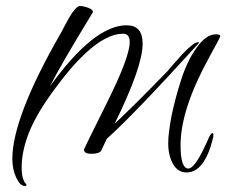

<svg xmlns="http://www.w3.org/2000/svg" viewBox="-20 -531 752 638"><path d="M62 87Q47 87 34 59.5Q21 32 21 -3Q21 -142 185 -426Q189 -434 195.5 -446.5Q202 -459 212 -476Q220 -490 229.5 -500.5Q239 -511 245 -511Q258 -511 273.5 -505Q289 -499 289 -491Q178 -309 146 -244Q292 -447 401 -447Q454 -447 454 -386Q454 -309 361 -120Q387 -144 431.5 -188Q476 -232 538 -296Q543 -303 557 -318.5Q571 -334 585 -350Q624 -391 638 -391Q641 -391 641 -388Q416 -141 335 -70L316 -30Q309 -20 284 -20Q259 -20 259 -34Q258 -34 334 -187Q411 -341 411 -391Q411 -419 389 -419Q334 -419 264 -354Q230 -322 197 -281Q164 -240 132 -193Q91 -132 71.5 -77.5Q52 -23 52 25Q52 48 56 60.5Q60 73 62 75Q74 87 62 87ZM600 42Q571 42 555 14Q539 -14 539 -55Q539 -74 542 -96.5Q545 -119 550 -146Q556 -175 564 -205Q572 -235 582 -266Q602 -329 633 -372Q665 -417 697 -417Q712 -417 712 -411Q712 -407 676 -342Q580 -168 580 -49Q580 29 606 29Q630 29 675 -76Q682 -89 686 -89Q689 -89 689 -82.5Q689 -76 688 -73Q660 42 600 42Z"/></svg>

Font: Qwigley
Style: Regular
Weight: 400
Designer: Robert E. Leuschke
Foundry: Robert E. Leuschke
Version: Version 1.010; ttfautohint (v1.8.3)